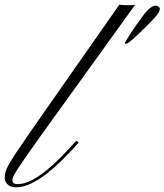

<svg xmlns="http://www.w3.org/2000/svg" viewBox="-48 -799 702 820"><path d="M19.5 1Q-1 1 -14.4 -10.5Q-27.8 -22 -27.8 -38.6Q-27.8 -51.8 -24.7 -64.2Q-21.5 -76.7 -10.5 -96.4Q0.5 -116.2 22.9 -149.9Q45.4 -183.6 84 -239.3L461.4 -778.8Q468.3 -778.3 478.8 -777.3Q489.3 -776.4 508.8 -776.9Q512.7 -776.9 517.8 -777.6Q522.9 -778.3 529.3 -778.8L127.9 -221.7Q84 -160.2 59.1 -124.3Q34.2 -88.4 22.5 -69.6Q10.7 -50.8 7.8 -42.7Q4.9 -34.7 4.9 -28.8Q4.9 -12.7 27.8 -12.7Q56.6 -12.7 88.6 -29.8Q120.6 -46.9 151.9 -72.5Q183.1 -98.1 209.5 -125Q235.8 -151.9 254.2 -172.4Q272.5 -192.9 278.3 -198.2L288.1 -189.9Q281.7 -183.6 262.7 -162.6Q243.7 -141.6 215.8 -114Q188 -86.4 155 -60.1Q122.1 -33.7 87.2 -16.4Q52.2 1 19.5 1ZM490.7 -611.8Q485.8 -610.8 485.8 -615.2Q485.8 -617.7 488 -621.3Q490.2 -625 493.7 -630.4Q513.7 -663.6 533 -690.7Q552.2 -717.8 557.6 -724.6Q580.6 -756.3 593.8 -765.4Q606.9 -774.4 615.2 -774.9Q622.1 -775.4 628.2 -771.5Q634.3 -767.6 634.3 -761.2Q634.3 -754.4 630.6 -747.1Q627 -739.7 614 -725.1Q601.1 -710.4 572.3 -681.6Q536.6 -647 519.8 -632.3Q502.9 -617.7 497.6 -614.7Q492.2 -611.8 490.7 -611.8Z"/></svg>

Font: Pinyon Script
Style: Regular
Weight: 400
Designer: Nicole Fally, Eben Sorkin
Foundry: Sorkin Type Co.
Version: Version 1.008; ttfautohint (v1.8.4.7-5d5b)